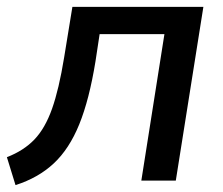

<svg xmlns="http://www.w3.org/2000/svg" viewBox="-29 -524 646 557"><path d="M16 13 -9 -68Q40 -87 71 -119.5Q102 -152 122 -208.5Q142 -265 157 -357L181 -504H561L481 0H381L448 -425H260L248 -346Q230 -235 201 -163.5Q172 -92 127 -50Q82 -8 16 13Z"/></svg>

Font: Winston Medium
Style: Italic
Weight: 500
Italic angle: -9°
Designer: Original fonts by Vernon Adams / Changes by Cristiano Sobral
Foundry: Original fonts by Vernon Adams / Changes by Cristiano Sobral
Version: Version 2.503;July 17, 2020;FontCreator 13.0.0.2655 64-bit